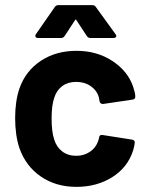

<svg xmlns="http://www.w3.org/2000/svg" viewBox="-20 -720 577 748"><path d="M56 -142Q39 -192 39 -260Q39 -327 56 -376Q80 -444 139 -483Q198 -522 278 -522Q358 -522 418.5 -482Q479 -442 499 -381Q507 -357 507 -345V-343Q507 -334 497 -332L382 -315H380Q371 -315 368 -325L365 -341Q358 -367 334 -384Q310 -401 277 -401Q245 -401 223 -385Q201 -369 192 -341Q181 -311 181 -259Q181 -207 191 -177Q200 -147 222.5 -130Q245 -113 277 -113Q308 -113 331.5 -129.5Q355 -146 364 -175Q365 -177 365 -181Q366 -182 366 -184Q367 -196 380 -194L495 -176Q505 -174 505 -165Q505 -157 499 -135Q478 -68 417.5 -30Q357 8 278 8Q198 8 139.5 -32Q81 -72 56 -142ZM120 -587 193 -692Q198 -700 207 -700H340Q349 -700 354 -692L430 -587Q433 -583 433 -580Q433 -572 422 -572H332Q323 -572 318 -580L278 -641Q275 -647 272 -641L232 -580Q227 -572 218 -572H128Q121 -572 118.5 -576.5Q116 -581 120 -587Z"/></svg>

Font: UMi
Style: Bold
Weight: 700
Designer: Peter Middis
Foundry: We Are UMi
Version: Version 1.0